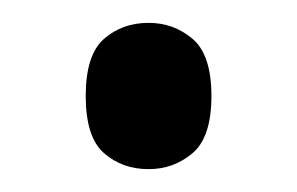

<svg xmlns="http://www.w3.org/2000/svg" viewBox="-20 -554 260 168"><path d="M110 -406Q87 -406 71 -420Q55 -434 55 -470Q55 -506 71 -520Q87 -534 110 -534Q132 -534 148.5 -520Q165 -506 165 -470Q165 -434 148.5 -420Q132 -406 110 -406Z"/></svg>

Font: Noto Serif Condensed
Style: Regular
Weight: 400
Width: 3
Designer: Monotype Design Team
Foundry: Monotype Imaging Inc.
Version: Version 2.013; ttfautohint (v1.8.4.7-5d5b)